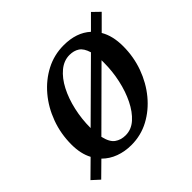

<svg xmlns="http://www.w3.org/2000/svg" viewBox="-158 -652 821 821"><g transform="rotate(-45 252.5 -242.0)"><path d="M524 -479 460 -415Q485 -373 485 -310Q485 -246 464 -188Q443 -130 405.5 -84.5Q368 -39 318.5 -12.5Q269 14 211 14Q172 14 138 1.5Q104 -11 79 -36L15 27L-19 -4L52 -74Q31 -113 31 -169Q31 -234 52.5 -292.5Q74 -351 112 -396Q150 -441 200 -467Q250 -493 308 -493Q385 -493 431 -451L491 -511ZM139 -162V-161L369 -389Q359 -422 340.5 -434Q322 -446 296 -446Q262 -446 233 -422Q204 -398 183 -357.5Q162 -317 150.5 -266Q139 -215 139 -162ZM223 -33Q258 -33 286 -58Q314 -83 334.5 -124.5Q355 -166 366 -216.5Q377 -267 377 -318Q377 -322 377 -325.5Q377 -329 377 -333L145 -102Q154 -62 174.5 -47.5Q195 -33 223 -33Z"/></g></svg>

Font: Source Serif 4 Semibold
Style: Italic
Weight: 600
Italic angle: -12°
Designer: Frank Grießhammer
Foundry: Adobe
Version: Version 4.005;hotconv 1.1.0;makeotfexe 2.6.0